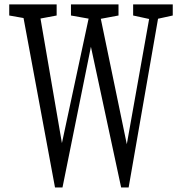

<svg xmlns="http://www.w3.org/2000/svg" viewBox="-20 -832 807 852"><path d="M224.1 0 73.2 -812.5H148.9L260.7 -162.6H247.6L251.5 -181.6L386.7 -812.5H414.1L549.8 -157.7H537.6L540 -176.8L653.3 -812.5H692.4L550.8 0H517.6L376 -659.2H390.1L386.7 -640.6L257.3 0ZM21 -763.2V-812.5H231.4V-763.2L137.7 -745.6H120.6ZM294.9 -763.2V-812.5H505.9V-763.2L411.6 -745.6H394ZM570.8 -763.2V-812.5H746.6V-763.2L666.5 -745.6H651.9Z"/></svg>

Font: Scarab Serif
Style: Regular
Weight: 400
Designer: John Roberts
Foundry: Scarab
Version: 1.0